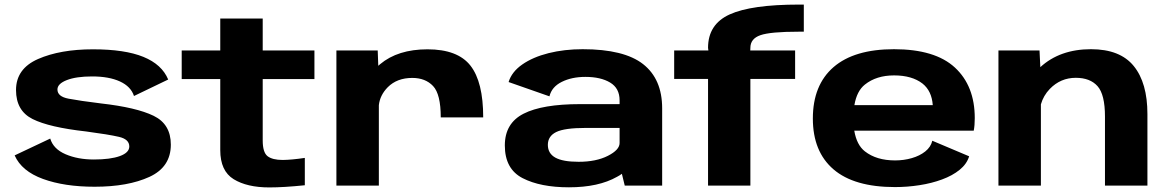

<svg xmlns="http://www.w3.org/2000/svg" viewBox="-20 -811 5105 839"><path d="M393.5 5Q261.5 5 168 -29Q74.5 -63 44 -132L199.5 -205.5Q213 -160 266.5 -137Q320 -114 390 -114Q462.5 -114 503.8 -129Q545 -144 545 -171Q545 -202.5 499.8 -213Q454.5 -223.5 356.5 -236.5Q195 -254.5 122.5 -290.8Q50 -327 50 -417.5Q50 -511 146.5 -553.2Q243 -595.5 386.5 -595.5Q525.5 -595.5 606.5 -562.5Q687.5 -529.5 715 -463.5L565.5 -391.5Q552 -433 504.2 -455Q456.5 -477 382.5 -477Q313 -477 272 -461Q231 -445 231 -420Q231 -389 279.5 -379.8Q328 -370.5 421.5 -359Q576 -341.5 651.2 -305Q726.5 -268.5 726.5 -179Q726.5 -81 632.8 -38Q539 5 393.5 5Z M1157 8Q1059.5 8 1001 -28Q942.5 -64 942.5 -155V-465.5H774V-590.5H942.5V-730H1128V-590.5H1354V-465.5H1128V-197.5Q1128 -145 1149.2 -128.5Q1170.5 -112 1215.5 -112Q1255 -112.5 1312 -121V-1.5Q1220.5 8 1157 8Z M1906 -298Q1906 -399.5 1872.5 -435Q1839 -470.5 1781.5 -470.5Q1715 -470.5 1674.5 -430Q1640.5 -395.5 1635.5 -351.5V0H1450V-590.5H1630.5L1633 -523.5Q1636.5 -527 1641 -530.5Q1718.5 -595.5 1848 -595.5Q1980 -595.5 2035.8 -524.2Q2091.5 -453 2091.5 -298Z M2710 0 2697.5 -51.5Q2688 -44.5 2676.5 -38.5Q2595.5 7.5 2466 7.5Q2341.5 7.5 2263.8 -32.5Q2186 -72.5 2186 -175.5Q2186 -272.5 2268 -314.2Q2350 -356 2514.5 -356H2687.5V-372.5Q2687.5 -425.5 2646.2 -450.2Q2605 -475 2538 -475Q2478.5 -475 2434.8 -453.2Q2391 -431.5 2381 -390L2202.5 -452.5Q2216 -497 2262.2 -529.2Q2308.5 -561.5 2377.2 -578.8Q2446 -596 2526 -596Q2707 -596 2790.2 -530.8Q2873.5 -465.5 2873.5 -337.5V0ZM2687.5 -186V-252H2540Q2447 -252 2410.5 -234Q2374 -216 2374 -178Q2374 -140.5 2406.8 -122.2Q2439.5 -104 2508.5 -104Q2585 -104 2636.2 -130Q2687.5 -156 2687.5 -186Z M3074 0V-466H2926V-590.5H3075.5L3074 -602Q3074 -705 3168.5 -748Q3263 -791 3471.5 -791H3492.5V-672.5H3469.5Q3346.5 -672.5 3302.8 -657.2Q3259 -642 3259 -602L3258.5 -590.5H3454.5V-466H3259V0Z M3891 6.5Q3712.5 6.5 3622.2 -71Q3532 -148.5 3532 -293Q3532 -439.5 3622.5 -517.8Q3713 -596 3886.5 -596Q4066 -596 4152.8 -515.8Q4239.5 -435.5 4239.5 -295Q4239.5 -262.5 4235 -240H3713Q3723.5 -177.5 3759.5 -149.5Q3810 -110 3891.5 -110Q3929.5 -110 3964.2 -120Q3999 -130 4023.2 -149.2Q4047.5 -168.5 4054 -196L4215 -128Q4204.5 -94 4173.2 -68.8Q4142 -43.5 4096.5 -26.8Q4051 -10 3998 -1.8Q3945 6.5 3891 6.5ZM3713.5 -351.5H4056Q4051.5 -414 4011 -446Q3965 -481.5 3887 -481.5Q3809.5 -481.5 3759.5 -441.5Q3724 -413.5 3713.5 -351.5Z M4343 0V-590.5H4522.5L4526 -517.5Q4611.5 -596 4747.5 -596Q4874.5 -596 4934.2 -522.5Q4994 -449 4994 -312.5V0H4808.5V-301.5Q4808.5 -398 4776 -434.5Q4743.5 -471 4681 -471Q4614.5 -471 4567.5 -422.5Q4539.5 -393.5 4528.5 -355V0Z"/></svg>

Font: Anybody ExtraExpanded Regular
Style: Bold
Weight: 700
Width: 8
Designer: Tyler Finck
Foundry: Etcetera Type Company
Version: Version 1.010; ttfautohint (v1.8.3) -l 8 -r 50 -G 200 -x 14 